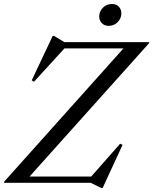

<svg xmlns="http://www.w3.org/2000/svg" viewBox="-43 -916 768 962"><path d="M704.5 -705 702.5 -698 93 -18 74 -31.5H414L559 -196L571 -190L471.5 25.5H463.5L411.5 0H-23L-21.5 -6.5L589 -688.5L645.5 -673.5H280L127 -506L116 -513.5L221 -736H228L279.5 -705ZM502 -786.5Q479.5 -786.5 466.8 -800.5Q454 -814.5 454 -833Q454 -859 472.8 -877.5Q491.5 -896 517.5 -896Q540.5 -896 552.8 -882.2Q565 -868.5 565 -849.5Q565 -823.5 546.5 -805Q528 -786.5 502 -786.5Z"/></svg>

Font: Newsreader 60pt
Style: Italic
Weight: 400
Italic angle: -17°
Designer: Hugues Gentile
Foundry: Production Type
Version: Version 1.003